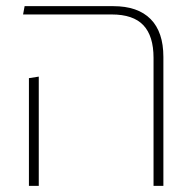

<svg xmlns="http://www.w3.org/2000/svg" viewBox="-20 -604 636 624"><path d="M479 0V-416Q479 -487 446 -522Q413 -557 343 -557H55L60 -584H348Q428 -584 469.5 -542Q511 -500 511 -419V0ZM74 0V-350L106 -355V0Z"/></svg>

Font: Noto Sans Hebrew Light
Style: Regular
Weight: 100
Version: Version 3.000